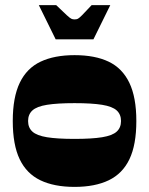

<svg xmlns="http://www.w3.org/2000/svg" viewBox="-20 -724 584 752"><path d="M272 8Q192 8 138 -18Q84 -44 57 -100.5Q30 -157 30 -250Q30 -343 57.5 -400Q85 -457 139 -482.5Q193 -508 272 -508Q352 -508 405.5 -482.5Q459 -457 486.5 -400Q514 -343 514 -250Q514 -157 487 -100.5Q460 -44 406 -18Q352 8 272 8ZM272 -180Q340 -180 380 -186.5Q420 -193 437 -208.5Q454 -224 454 -250Q454 -276 437 -291.5Q420 -307 380 -313.5Q340 -320 272 -320Q204 -320 164 -313.5Q124 -307 107 -291.5Q90 -276 90 -250Q90 -224 107 -208.5Q124 -193 164 -186.5Q204 -180 272 -180ZM198 -570 132 -704H200Q229 -676 241.5 -664.5Q254 -653 259.5 -650.5Q265 -648 272 -648Q280 -648 285 -650.5Q290 -653 301.5 -664.5Q313 -676 339 -704H412L346 -570Z"/></svg>

Font: Ojuju ExtraBold
Style: Regular
Weight: 800
Designer: Chisaokwu Joboson, Mirko Velimirovic
Foundry: Udi Foundry
Version: Version 1.000